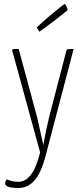

<svg xmlns="http://www.w3.org/2000/svg" viewBox="-20 -744 421 957"><path d="M176 -586 163 -607Q191 -634 225.5 -663Q260 -692 280 -708Q300 -724 301 -724Q308 -724 318 -695Q317 -693 297 -677Q277 -661 242.5 -634.5Q208 -608 176 -586ZM42 -488Q39 -497 43 -498.5Q47 -500 73 -500L165 -160L196 -21Q208 -91 225 -161L310 -488Q312 -497 316.5 -498.5Q321 -500 347 -500L207 34Q184 120 151 156.5Q118 193 72 193Q6 193 6 171Q6 157 15 150Q39 162 72 162Q144 162 180 16Z"/></svg>

Font: Yanone Kaffeesatz Thin
Style: Regular
Weight: 250
Designer: Yanone (Cyrillic: Daniel Pouzeot)
Foundry: Yanone
Version: Version 1.003;PS 001.003;hotconv 1.0.88;makeotf.lib2.5.64775